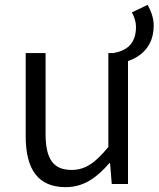

<svg xmlns="http://www.w3.org/2000/svg" viewBox="-20 -759 654 792"><path d="M251 13C326 13 380 -27 431 -86H434L441 0H508V-507C559 -525 614 -565 614 -654C614 -684 603 -714 589 -739L524 -708C534 -690 541 -668 541 -649C541 -576 500 -549 447 -540H427V-153C373 -87 332 -58 275 -58C200 -58 168 -103 168 -207V-540H86V-197C86 -59 138 13 251 13Z"/></svg>

Font: Noto Sans CJK HK DemiLight
Style: Regular
Weight: 350
Designer: Ryoko NISHIZUKA 西塚涼子 (kana, bopomofo & ideographs); Paul D. Hunt (Latin, Greek & Cyrillic); Sandoll Communications 산돌커뮤니
Foundry: Adobe
Version: Version 2.004;hotconv 1.0.118;makeotfexe 2.5.65603